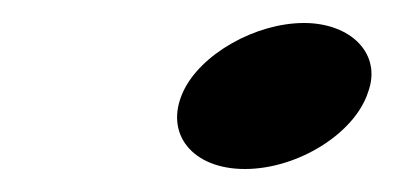

<svg xmlns="http://www.w3.org/2000/svg" viewBox="-20 -382 354 167"><path d="M139.2 -302C122.7 -266 147 -235 193 -235C239 -235 288.7 -266 300.2 -302C312.3 -335 285.4 -362 244.4 -362C202.4 -362 154.3 -335 139.2 -302Z"/></svg>

Font: Hussar Milosc
Style: Obl
Weight: 700
Foundry: Cannot Into Space Fonts
Version: Version 1.02